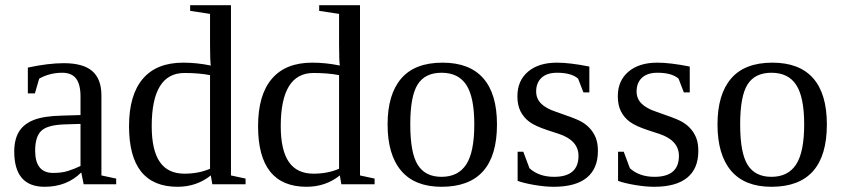

<svg xmlns="http://www.w3.org/2000/svg" viewBox="-20 -714 3262 744"><path d="M227.1 -469.2Q302.2 -469.2 337.6 -438.5Q373 -407.7 373 -344.2V-34.2L430.2 -22V0H304.2L294.9 -45.9Q239.3 9.8 152.8 9.8Q35.2 9.8 35.2 -127Q35.2 -172.9 53 -202.9Q70.8 -232.9 109.9 -248.8Q148.9 -264.6 223.1 -266.1L292 -268.1V-339.8Q292 -387.2 274.7 -409.7Q257.3 -432.1 221.2 -432.1Q172.4 -432.1 131.8 -409.2L115.2 -352.1H87.9V-452.1Q167 -469.2 227.1 -469.2ZM292 -233.9 228 -231.9Q162.6 -229.5 139.4 -206.5Q116.2 -183.6 116.2 -129.9Q116.2 -43.9 186 -43.9Q219.2 -43.9 243.4 -51.5Q267.6 -59.1 292 -70.8Z M796.9 -34.2Q741.7 9.8 668 9.8Q480 9.8 480 -225.1Q480 -345.7 533.2 -408.4Q586.4 -471.2 689.9 -471.2Q742.7 -471.2 796.9 -460Q793.9 -476.1 793.9 -541V-660.2L716.8 -671.9V-693.8H875V-34.2L931.6 -22V0H802.7ZM567.9 -225.1Q567.9 -132.3 599.1 -86.7Q630.4 -41 694.8 -41Q750 -41 793.9 -60.1V-422.9Q750.5 -431.2 694.8 -431.2Q567.9 -431.2 567.9 -225.1Z M1296.9 -34.2Q1241.7 9.8 1168 9.8Q980 9.8 980 -225.1Q980 -345.7 1033.2 -408.4Q1086.4 -471.2 1189.9 -471.2Q1242.7 -471.2 1296.9 -460Q1293.9 -476.1 1293.9 -541V-660.2L1216.8 -671.9V-693.8H1375V-34.2L1431.6 -22V0H1302.7ZM1067.9 -225.1Q1067.9 -132.3 1099.1 -86.7Q1130.4 -41 1194.8 -41Q1250 -41 1293.9 -60.1V-422.9Q1250.5 -431.2 1194.8 -431.2Q1067.9 -431.2 1067.9 -225.1Z M1905.8 -231.9Q1905.8 9.8 1690.9 9.8Q1587.4 9.8 1534.7 -52.2Q1481.9 -114.3 1481.9 -231.9Q1481.9 -348.1 1534.7 -409.7Q1587.4 -471.2 1694.8 -471.2Q1799.3 -471.2 1852.5 -410.9Q1905.8 -350.6 1905.8 -231.9ZM1817.9 -231.9Q1817.9 -337.4 1787.1 -384.8Q1756.3 -432.1 1690.9 -432.1Q1627 -432.1 1598.4 -386.7Q1569.8 -341.3 1569.8 -231.9Q1569.8 -121.1 1598.9 -75Q1627.9 -28.8 1690.9 -28.8Q1755.4 -28.8 1786.6 -76.7Q1817.9 -124.5 1817.9 -231.9Z M2296.9 -128.9Q2296.9 -60.5 2253.7 -25.4Q2210.4 9.8 2126 9.8Q2091.8 9.8 2050.5 2.7Q2009.3 -4.4 1985.8 -13.2V-126H2007.8L2031.7 -62Q2068.4 -28.8 2127 -28.8Q2221.7 -28.8 2221.7 -109.9Q2221.7 -169.4 2147 -194.8L2103.5 -209Q2054.2 -225.1 2031.7 -241.7Q2009.3 -258.3 1997.1 -282.5Q1984.9 -306.6 1984.9 -340.8Q1984.9 -401.4 2026.1 -436.3Q2067.4 -471.2 2137.7 -471.2Q2188 -471.2 2263.7 -456.1V-356H2240.7L2220.2 -409.2Q2194.3 -432.1 2138.7 -432.1Q2099.1 -432.1 2078.4 -412.6Q2057.6 -393.1 2057.6 -359.9Q2057.6 -332 2076.4 -313Q2095.2 -293.9 2133.3 -281.2Q2205.1 -256.8 2227.1 -245.6Q2249 -234.4 2264.4 -218Q2279.8 -201.7 2288.3 -180.7Q2296.9 -159.7 2296.9 -128.9Z M2686 -128.9Q2686 -60.5 2642.8 -25.4Q2599.6 9.8 2515.1 9.8Q2481 9.8 2439.7 2.7Q2398.4 -4.4 2375 -13.2V-126H2397L2420.9 -62Q2457.5 -28.8 2516.1 -28.8Q2610.8 -28.8 2610.8 -109.9Q2610.8 -169.4 2536.1 -194.8L2492.7 -209Q2443.4 -225.1 2420.9 -241.7Q2398.4 -258.3 2386.2 -282.5Q2374 -306.6 2374 -340.8Q2374 -401.4 2415.3 -436.3Q2456.5 -471.2 2526.9 -471.2Q2577.1 -471.2 2652.8 -456.1V-356H2629.9L2609.4 -409.2Q2583.5 -432.1 2527.8 -432.1Q2488.3 -432.1 2467.5 -412.6Q2446.8 -393.1 2446.8 -359.9Q2446.8 -332 2465.6 -313Q2484.4 -293.9 2522.5 -281.2Q2594.2 -256.8 2616.2 -245.6Q2638.2 -234.4 2653.6 -218Q2668.9 -201.7 2677.5 -180.7Q2686 -159.7 2686 -128.9Z M3184.1 -231.9Q3184.1 9.8 2969.2 9.8Q2865.7 9.8 2813 -52.2Q2760.3 -114.3 2760.3 -231.9Q2760.3 -348.1 2813 -409.7Q2865.7 -471.2 2973.1 -471.2Q3077.6 -471.2 3130.9 -410.9Q3184.1 -350.6 3184.1 -231.9ZM3096.2 -231.9Q3096.2 -337.4 3065.4 -384.8Q3034.7 -432.1 2969.2 -432.1Q2905.3 -432.1 2876.7 -386.7Q2848.1 -341.3 2848.1 -231.9Q2848.1 -121.1 2877.2 -75Q2906.2 -28.8 2969.2 -28.8Q3033.7 -28.8 3064.9 -76.7Q3096.2 -124.5 3096.2 -231.9Z"/></svg>

Font: Tinos
Style: Regular
Weight: 400
Designer: Steve Matteson
Foundry: Monotype Imaging Inc.
Version: Version 1.23